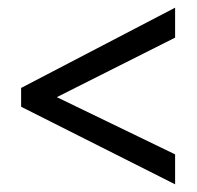

<svg xmlns="http://www.w3.org/2000/svg" viewBox="-20 -607 513 500"><path d="M436 -127V-205L128 -354L436 -509V-587L35 -378V-329Z"/></svg>

Font: Noto Sans Khmer UI Condensed
Style: Regular
Weight: 400
Width: 3
Designer: Danh Hong and the Monotype Design Team
Foundry: Monotype Imaging Inc.
Version: Version 2.002